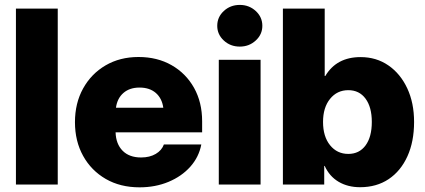

<svg xmlns="http://www.w3.org/2000/svg" viewBox="-20 -763 1757 794"><path d="M218.8 -727.5V0H45.9V-727.5Z M557.1 11.7Q477.5 11.7 417.5 -22.9Q357.4 -57.6 323.7 -118.4Q290 -179.2 290 -257.8Q290 -336.4 323.7 -397.2Q357.4 -458 416.7 -492.7Q476.1 -527.3 552.7 -527.3Q630.4 -527.3 689.7 -493.4Q749 -459.5 782.5 -399.7Q815.9 -339.8 815.9 -261.7V-215.8H458Q459.5 -167.5 487.1 -139.6Q514.6 -111.8 563.5 -111.8Q599.1 -111.8 624 -126.5Q648.9 -141.1 657.7 -165.5H812.5Q802.7 -113.8 767.1 -73.7Q731.4 -33.7 677 -11Q622.6 11.7 557.1 11.7ZM459.5 -317.4H655.3Q649.9 -356.4 624.3 -378.7Q598.6 -400.9 557.1 -400.9Q516.1 -400.9 490.5 -378.7Q464.8 -356.4 459.5 -317.4Z M884.8 0V-515.6H1057.6V0ZM971.7 -570.3Q932.6 -570.3 905.5 -595.5Q878.4 -620.6 878.4 -656.2Q878.4 -692.4 905.5 -717.5Q932.6 -742.7 971.7 -742.7Q1010.3 -742.7 1037.6 -717.5Q1064.9 -692.4 1064.9 -656.2Q1064.9 -620.6 1037.6 -595.5Q1010.3 -570.3 971.7 -570.3Z M1469.2 11.2Q1418.5 11.2 1380.4 -11.2Q1342.3 -33.7 1322.8 -76.7H1320.8V0H1149.9V-727.5H1322.8V-448.7H1325.2Q1371.6 -526.9 1471.2 -526.9Q1536.1 -526.9 1585.9 -492.7Q1635.7 -458.5 1664.1 -397.9Q1692.4 -337.4 1692.4 -258.8Q1692.4 -177.2 1664.8 -116.5Q1637.2 -55.7 1587.2 -22.2Q1537.1 11.2 1469.2 11.2ZM1420.4 -126.5Q1465.8 -126.5 1491.7 -161.6Q1517.6 -196.8 1517.6 -258.8Q1517.6 -319.8 1491.7 -355Q1465.8 -390.1 1420.4 -390.1Q1374 -390.1 1345 -354.2Q1315.9 -318.4 1315.9 -258.8Q1315.9 -198.2 1345 -162.4Q1374 -126.5 1420.4 -126.5Z"/></svg>

Font: Inter Display Extra Bold
Style: Regular
Weight: 800
Designer: Rasmus Andersson
Foundry: rsms
Version: Version 4.000;git-4fc901f